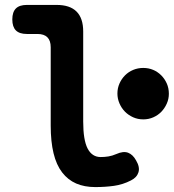

<svg xmlns="http://www.w3.org/2000/svg" viewBox="-20 -750 706 780"><path d="M318 -256Q318 -181 336 -146.5Q354 -112 389 -112Q405 -112 420.5 -114.5Q436 -117 452 -124Q481 -137 500.5 -129.5Q520 -122 533 -98Q549 -71 542.5 -50Q536 -29 512 -17Q479 0 443 5Q407 10 367 10Q323 10 289.5 -4.5Q256 -19 232.5 -49.5Q209 -80 197.5 -127.5Q186 -175 186 -240V-558Q186 -585 172.5 -598.5Q159 -612 132 -612H89Q59 -612 44.5 -626.5Q30 -641 30 -671Q30 -701 44.5 -715.5Q59 -730 89 -730H210Q264 -730 291 -703Q318 -676 318 -622ZM457 -370Q457 -392 465.5 -411Q474 -430 488 -444Q502 -458 521 -466Q540 -474 562 -474Q584 -474 602.5 -466Q621 -458 635 -444Q649 -430 657.5 -411Q666 -392 666 -369Q666 -348 657.5 -329Q649 -310 635.5 -296Q622 -282 603 -273.5Q584 -265 562 -265Q540 -265 521 -273.5Q502 -282 488 -296Q474 -310 465.5 -329.5Q457 -349 457 -370Z"/></svg>

Font: Maple Mono Normal NL
Style: Bold
Weight: 700
Monospace: yes
Designer: subframe7536
Version: Version 7.000